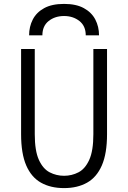

<svg xmlns="http://www.w3.org/2000/svg" viewBox="-20 -951 656 983"><path d="M308 12Q239 12 189.8 -15.8Q140.5 -43.5 114.2 -104.2Q88 -165 88 -264V-700H158V-264Q158 -179 179 -132.8Q200 -86.5 234.2 -68.8Q268.5 -51 308 -51Q347.5 -51 381.8 -68.8Q416 -86.5 437 -132.8Q458 -179 458 -264V-700H528V-264Q528 -165 501.5 -104.2Q475 -43.5 425.8 -15.8Q376.5 12 308 12ZM129 -770Q129 -814.5 147.8 -851Q166.5 -887.5 206 -909.2Q245.5 -931 308 -931Q370 -931 409.5 -909.2Q449 -887.5 468 -851Q487 -814.5 487 -770H419Q419 -818 386.5 -843.5Q354 -869 308 -869Q261.5 -869 229.2 -843.5Q197 -818 197 -770Z"/></svg>

Font: Overpass Mono Light
Style: Regular
Weight: 300
Monospace: yes
Designer: Delve Withrington, Dave Bailey
Foundry: Delve Fonts LLC
Version: Version 4.000